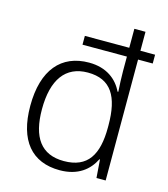

<svg xmlns="http://www.w3.org/2000/svg" viewBox="-114 -849 828 948"><g transform="rotate(15 300.0 -375.0)"><path d="M279 10C373 10 427 -36 455 -93H458L465 0H512V-618H587V-663H512V-760H455V-663H228V-618H455V-544C455 -512 457 -470 459 -439H455C428 -496 373 -541 283 -541C142 -541 57 -445 57 -260C57 -83 136 10 279 10ZM287 -39C171 -39 117 -115 117 -259C117 -410 176 -492 290 -492C409 -492 455 -413 455 -266V-256C455 -116 409 -39 287 -39Z"/></g></svg>

Font: Noto Sans Bengali Light
Style: Regular
Weight: 300
Designer: Jelle Bosma - Monotype Design Team
Foundry: Monotype Imaging Inc.
Version: Version 2.003